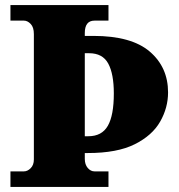

<svg xmlns="http://www.w3.org/2000/svg" viewBox="-20 -734 703 754"><path d="M21 0V-61H74Q88 -61 100.5 -73.5Q113 -86 113 -108V-600Q113 -627 100.5 -640Q88 -653 74 -653H21V-714H406V-653H351Q313 -653 313 -604V-593H347Q496 -593 568 -531.5Q640 -470 640 -371Q640 -311 609 -256.5Q578 -202 509 -167.5Q440 -133 325 -133H313V-110Q313 -88 324.5 -74.5Q336 -61 351 -61H406V0ZM327 -199Q380 -199 403.5 -240Q427 -281 427 -367Q427 -444 405 -484.5Q383 -525 330 -525H313V-199Z"/></svg>

Font: Noto Serif Myanmar Black
Style: Regular
Weight: 900
Designer: Ben Mitchell and the Monotype Design Team
Foundry: Monotype Imaging Inc.
Version: Version 2.106; ttfautohint (v1.8.4.7-5d5b)